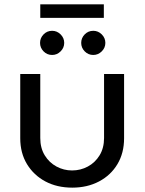

<svg xmlns="http://www.w3.org/2000/svg" viewBox="-20 -850 664 882"><path d="M312 12Q242 12 188.5 -16.5Q135 -45 104 -96Q73 -147 73 -215V-510H165V-216Q165 -170 185.5 -136.5Q206 -103 239.5 -85Q273 -67 311 -67Q350 -67 383.5 -85Q417 -103 437.5 -136.5Q458 -170 458 -216V-510H550V-215Q550 -147 519.5 -96Q489 -45 435 -16.5Q381 12 312 12ZM408.5 -597.5Q385.2 -597.5 369.1 -614.1Q353 -630.6 353 -653Q353 -675.4 369.1 -692Q385.2 -708.5 408.5 -708.5Q430.9 -708.5 447.5 -692Q464 -675.4 464 -653Q464 -630.6 447.5 -614.1Q430.9 -597.5 408.5 -597.5ZM219.5 -597.5Q196.2 -597.5 180.1 -614.1Q164 -630.6 164 -653Q164 -675.4 180.1 -692Q196.2 -708.5 219.5 -708.5Q241.9 -708.5 258.5 -692Q275 -675.4 275 -653Q275 -630.6 258.5 -614.1Q241.9 -597.5 219.5 -597.5ZM165 -768V-830H457V-768Z"/></svg>

Font: MuseoModerno
Style: Regular
Weight: 400
Designer: Pablo Cosgaya, Héctor Gatti, Marcela Romero, and the Authors of The MuseoModerno Project.
Foundry: Omnibus-Type Team
Version: Version 1.001